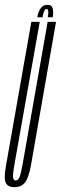

<svg xmlns="http://www.w3.org/2000/svg" viewBox="-44 -765 251 790"><path d="M15 5Q43 5 58.2 -13.2Q73.5 -31.5 83.5 -85.5L186.5 -675H152L49.5 -91.5Q41.5 -46.5 35.5 -34.5Q29.5 -22.5 20.5 -22.5Q12 -22.5 10 -34.5Q8 -46.5 16 -91.5L119.5 -675H85L-19 -85.5Q-29 -31.5 -20.5 -13.2Q-12 5 15 5ZM151 -745Q139 -745 131 -738.8Q123 -732.5 117.2 -720.5Q111.5 -708.5 109.5 -694H131Q133.5 -707 136 -714.5Q138.5 -722 141 -725Q143.5 -728 148 -728Q151.5 -728 153 -725.2Q154.5 -722.5 154.8 -715Q155 -707.5 152.5 -694H173Q175.5 -708.5 174.5 -720.5Q173.5 -732.5 168.2 -738.8Q163 -745 151 -745Z"/></svg>

Font: Anybody UltraCondensed ExtraLight
Style: Italic
Weight: 250
Width: 1
Italic angle: -10°
Version: Version 1.113;gftools[0.9.25]